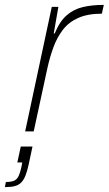

<svg xmlns="http://www.w3.org/2000/svg" viewBox="-57 -538 445 786"><path d="M46 0 155 -510H182L163 -401H167Q187 -450 215.5 -475Q244 -500 282 -509Q320 -518 368 -518L360 -482Q302 -482 263 -464.5Q224 -447 200 -415.5Q176 -384 161.5 -344Q147 -304 137 -259L81 0ZM-37 228 -33 207Q-10 207 1.5 201.5Q13 196 19.5 182Q26 168 31 144L34 127H14L28 62H76L60 137Q54 164 47 181.5Q40 199 29.5 209.5Q19 220 3 224Q-13 228 -37 228Z"/></svg>

Font: Saira Thin Thin
Style: Italic
Weight: 250
Italic angle: -12°
Version: Version 1.101